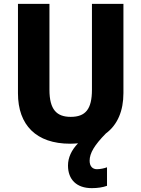

<svg xmlns="http://www.w3.org/2000/svg" viewBox="-20 -734 731 994"><path d="M444 98C444 59 469 17 528 -43C589 -88 619 -161 619 -252V-714H456V-270C456 -169 423 -129 346 -129C274 -129 236 -166 236 -269V-714H73V-251C73 -86 168 10 343 10C357 10 371 9 384 8C350 43 332 82 332 123C332 196 377 240 455 240C485 240 512 236 534 228V132C522 137 499 142 482 142C460 142 444 128 444 98Z"/></svg>

Font: Noto Sans Gujarati UI SemiCondensed ExtraBold
Style: Regular
Weight: 800
Width: 4
Designer: Jelle Bosma - Monotype Design Team, Universal Thirst
Foundry: Monotype Imaging Inc.
Version: Version 2.106